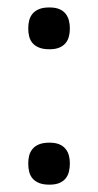

<svg xmlns="http://www.w3.org/2000/svg" viewBox="-20 -484 265 518"><path d="M113.3 -351.1Q96.7 -351.1 85.7 -355.5Q74.7 -359.9 68.1 -367.4Q61.5 -375 58.8 -385.3Q56.2 -395.5 56.2 -407.2Q56.2 -418.9 58.8 -429.2Q61.5 -439.5 68.1 -447.3Q74.7 -455.1 85.7 -459.5Q96.7 -463.9 113.3 -463.9Q129.4 -463.9 139.9 -459.5Q150.4 -455.1 156.7 -447.3Q163.1 -439.5 165.8 -429.2Q168.5 -418.9 168.5 -407.2Q168.5 -395.5 165.8 -385.3Q163.1 -375 156.7 -367.4Q150.4 -359.9 139.9 -355.5Q129.4 -351.1 113.3 -351.1ZM56.2 -43Q56.2 -54.7 58.8 -64.7Q61.5 -74.7 68.1 -82.5Q74.7 -90.3 85.7 -94.7Q96.7 -99.1 113.3 -99.1Q129.4 -99.1 139.9 -94.7Q150.4 -90.3 156.7 -82.5Q163.1 -74.7 165.8 -64.7Q168.5 -54.7 168.5 -43Q168.5 -30.8 165.8 -20.3Q163.1 -9.8 156.7 -2.2Q150.4 5.4 139.9 9.8Q129.4 14.2 113.3 14.2Q96.7 14.2 85.7 9.8Q74.7 5.4 68.1 -2.2Q61.5 -9.8 58.8 -20.3Q56.2 -30.8 56.2 -43Z"/></svg>

Font: Fjord
Style: One
Weight: 400
Designer: Viktoriya Grabowska
Foundry: Viktoriya Grabowska
Version: Version 1.002